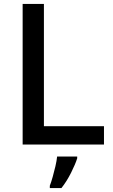

<svg xmlns="http://www.w3.org/2000/svg" viewBox="-20 -734 576 975"><path d="M95 0V-714H203V-93H508V0ZM372 70Q363 99 341 143Q319 187 292 221H233V209Q240 191 247.5 164.5Q255 138 261.5 110Q268 82 270 61H372Z"/></svg>

Font: Noto Sans Ethiopic Medium
Style: Regular
Weight: 500
Designer: Monotype Design Team
Foundry: Monotype Imaging Inc.
Version: Version 2.102; ttfautohint (v1.8.4.7-5d5b)